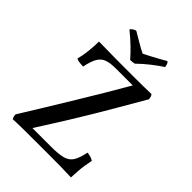

<svg xmlns="http://www.w3.org/2000/svg" viewBox="-248 -1003 1128 1128"><g transform="rotate(45 315.5 -439.0)"><path d="M102 -678Q117 -678 147.5 -677.5Q178 -677 214.5 -676.5Q251 -676 286 -676Q321 -676 346 -676Q379 -676 409.5 -676Q440 -676 471.5 -676.5Q503 -677 538 -678Q543 -673 546 -664Q549 -655 549 -645Q487 -537 425.5 -432.5Q364 -328 301.5 -227Q239 -126 174 -25L164 -42H339Q401 -42 435.5 -51Q470 -60 487.5 -87Q505 -114 516 -169Q549 -166 568 -152Q563 -130 559 -104Q555 -78 553 -50.5Q551 -23 550 3Q501 1 459 0.5Q417 0 376 0Q335 0 289 0Q220 0 158.5 0.5Q97 1 66 3Q62 -5 60 -12Q58 -19 58 -29Q106 -106 153 -183Q200 -260 247 -337Q294 -414 340 -491.5Q386 -569 431 -647L442 -636H283Q239 -636 211.5 -626.5Q184 -617 167.5 -590Q151 -563 140 -508Q127 -508 110 -510Q93 -512 83 -518Q92 -550 97 -594Q102 -638 102 -678ZM308 -731Q284 -759 251 -791Q218 -823 178 -855Q183 -863 192 -869Q201 -875 212 -878Q240 -862 273 -842Q306 -822 334 -809Q348 -816 374 -829.5Q400 -843 426 -857.5Q452 -872 467 -881Q475 -877 478.5 -866Q482 -855 483 -847Q449 -825 411 -795Q373 -765 343 -735Q335 -733 325.5 -732Q316 -731 308 -731Z"/></g></svg>

Font: Vollkorn
Style: Regular
Weight: 400
Designer: Friedrich Althausen
Foundry: Friedrich Althausen
Version: Version 5.001